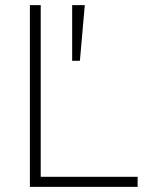

<svg xmlns="http://www.w3.org/2000/svg" viewBox="-20 -725 567 745"><path d="M96 0V-705H138V-39H514V0ZM260 -489V-705H309L290 -489Z"/></svg>

Font: Nunito Sans 12pt ExtraLight ExtraLight
Style: Regular
Weight: 250
Version: Version 3.101;gftools[0.9.27]